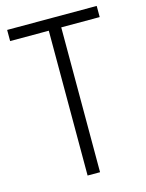

<svg xmlns="http://www.w3.org/2000/svg" viewBox="-110 -781 644 849"><g transform="rotate(-15 212.5 -357.0)"><path d="M241 0V-663H417V-714H7V-663H184V0Z"/></g></svg>

Font: Noto Sans Display SemiCondensed Light
Style: Regular
Weight: 300
Width: 4
Designer: Monotype Design Team
Foundry: Monotype Imaging Inc.
Version: Version 1.900